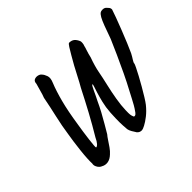

<svg xmlns="http://www.w3.org/2000/svg" viewBox="-145 -885 1187 1187"><g transform="rotate(-45 448.5 -291.5)"><path d="M501 59Q488 60 477.5 53.5Q467 47 463 37Q459 32 450.5 17Q442 2 440 -10Q437 -42 436.5 -72Q436 -102 439 -156Q442 -200 451 -237Q460 -274 468.5 -301Q477 -328 482 -343Q487 -358 484 -358Q480 -358 474.5 -348Q469 -338 462 -323Q455 -308 447.5 -292Q440 -276 433 -263Q419 -232 400.5 -197.5Q382 -163 363 -131Q344 -99 330 -75Q321 -65 309 -46.5Q297 -28 283 -8Q269 12 254 25Q232 46 209.5 49.5Q187 53 168 42Q161 40 152.5 32Q144 24 139 11.5Q134 -1 137 -13Q136 -27 137.5 -56.5Q139 -86 143 -121.5Q147 -157 151.5 -190Q156 -223 160 -245Q169 -309 184.5 -376Q200 -443 213 -511Q221 -531 227.5 -556.5Q234 -582 241 -604Q242 -626 255 -632Q268 -638 283.5 -634.5Q299 -631 306 -621Q316 -611 323.5 -590Q331 -569 317 -537Q297 -488 278.5 -417.5Q260 -347 245 -247Q241 -223 236.5 -192.5Q232 -162 228.5 -133.5Q225 -105 223.5 -86Q222 -67 224 -66Q232 -65 243 -77Q254 -89 265 -113Q306 -181 343.5 -250.5Q381 -320 418 -393Q435 -422 452.5 -456.5Q470 -491 486 -520Q503 -550 518.5 -577Q534 -604 545.5 -622Q557 -640 563 -642Q586 -642 599 -630.5Q612 -619 620 -599Q622 -594 621 -582Q620 -570 616 -561Q615 -554 607.5 -532Q600 -510 594 -483Q584 -456 576.5 -429.5Q569 -403 566 -386Q558 -343 546 -292Q534 -241 525.5 -190.5Q517 -140 516 -100Q515 -72 516.5 -61Q518 -50 522 -41Q524 -33 532.5 -35Q541 -37 548 -47Q564 -69 573.5 -86Q583 -103 593 -122Q603 -141 617 -168Q642 -214 668.5 -269.5Q695 -325 719.5 -379.5Q744 -434 762 -476Q781 -530 793.5 -563Q806 -596 816 -613.5Q826 -631 836 -637Q841 -641 855 -641Q869 -641 878 -633Q882 -629 890 -620Q898 -611 897 -599Q892 -583 879 -547.5Q866 -512 849 -469Q832 -426 816 -387Q800 -348 789 -325Q778 -304 768 -289Q758 -274 758 -266Q758 -262 748 -241.5Q738 -221 722.5 -192Q707 -163 689 -132Q671 -101 655 -75Q639 -49 628 -35Q603 -4 576 17Q549 38 528.5 48.5Q508 59 501 59Z"/></g></svg>

Font: Caveat SemiBold
Style: Regular
Weight: 600
Designer: Pablo Impallari
Foundry: Pablo Impallari
Version: Version 2.000